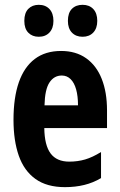

<svg xmlns="http://www.w3.org/2000/svg" viewBox="-20 -768 497 798"><path d="M233.9 -556.2Q295.4 -556.2 338.1 -525.9Q380.9 -495.6 402.8 -440.2Q424.8 -384.8 424.8 -309.1V-235.8H164.1Q165 -164.1 190.4 -130.1Q215.8 -96.2 268.1 -96.2Q302.7 -96.2 333.7 -105.2Q364.7 -114.3 399.9 -136.2V-27.8Q367.2 -8.3 330.1 0.7Q293 9.8 250 9.8Q174.8 9.8 127.4 -24.2Q80.1 -58.1 58.1 -120.8Q36.1 -183.6 36.1 -270Q36.1 -362.3 58.3 -426Q80.6 -489.7 124.5 -522.9Q168.5 -556.2 233.9 -556.2ZM236.8 -454.1Q204.6 -454.1 185.5 -425Q166.5 -396 165 -330.1H304.2Q304.2 -368.7 296.4 -396.5Q288.6 -424.3 273.4 -439.2Q258.3 -454.1 236.8 -454.1ZM81.1 -681.2Q81.1 -714.4 97.7 -731.2Q114.3 -748 141.1 -748Q168.9 -748 185.5 -730.5Q202.1 -712.9 202.1 -681.2Q202.1 -650.4 185.5 -632.8Q168.9 -615.2 141.1 -615.2Q114.3 -615.2 97.7 -632.1Q81.1 -648.9 81.1 -681.2ZM262.2 -681.2Q262.2 -714.4 278.8 -731.2Q295.4 -748 323.2 -748Q351.1 -748 367.7 -730.5Q384.3 -712.9 384.3 -681.2Q384.3 -650.4 367.7 -632.8Q351.1 -615.2 323.2 -615.2Q295.4 -615.2 278.8 -632.6Q262.2 -649.9 262.2 -681.2Z"/></svg>

Font: Open Sans Condensed
Style: Regular
Weight: 400
Width: 3
Designer: Monotype Design Team
Foundry: Monotype Imaging Inc.
Version: Version 3.000